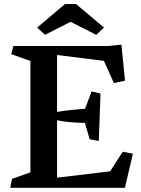

<svg xmlns="http://www.w3.org/2000/svg" viewBox="-20 -895 674 915"><path d="M504.9 -78.6 564.9 -171.9 613.3 -162.6 575.2 0H28.8L37.1 -42.5L125 -73.7V-604.5L33.7 -636.7L43.5 -675.8H493.2L558.6 -682.1L575.7 -510.7L522.9 -499L475.1 -605L252 -632.8V-361.8Q316.4 -372.1 385.3 -376.5L416.5 -459.5L459 -449.2L450.7 -223.1L407.2 -231.4L384.8 -309.1Q305.7 -310.5 252 -321.8V-48.3ZM157.2 -763.7 289.6 -875.5H342.8L475.6 -763.7L438.5 -729L316.4 -791L194.3 -729Z"/></svg>

Font: Vesper Libre Medium
Style: Regular
Weight: 500
Designer: Robert Keller & Kimya Gandhi
Foundry: Mota Italic
Version: Version 1.058